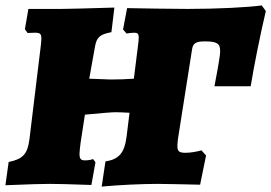

<svg xmlns="http://www.w3.org/2000/svg" viewBox="-37 -680 1003 710"><path d="M931 -660C882 -653 768 -647 657 -647C593 -647 492 -649 433 -650L418 -571L431 -556C436 -557 449 -559 459 -559C471 -559 476 -556 476 -541C476 -533 475 -523 473 -509L458 -389C427 -387 404 -386 372 -386L293 -389L314 -506C320 -542 332 -553 375 -561L386 -652C277 -649 219 -647 190 -647H68L55 -572L65 -558C70 -558 81 -559 92 -559C110 -559 116 -556 116 -537C116 -531 115 -523 114 -512L72 -166C65 -110 48 -92 -5 -81L-17 5C79 1 120 0 148 0C166 0 223 1 301 4L316 -80L307 -92C303 -90 293 -87 278 -87C263 -87 257 -91 257 -111C257 -121 259 -134 261 -152L277 -256C340 -262 376 -265 391 -265C405 -265 423 -264 442 -263L431 -174C423 -114 403 -91 353 -83L339 10C402 4 487 0 546 0C579 0 655 2 703 3L725 -105L708 -124C690 -119 668 -115 649 -115C626 -115 619 -120 619 -140C619 -147 620 -156 621 -166L673 -496C676 -519 686 -527 720 -527C763 -527 777 -520 777 -493C777 -488 777 -482 776 -476C773 -452 763 -396 756 -361H890C903 -441 927 -559 946 -639Z"/></svg>

Font: Alegreya SC Black
Style: Italic
Weight: 900
Italic angle: -7°
Designer: Juan Pablo del Peral
Foundry: Huerta Tipografica
Version: Version 2.007;PS 002.007;hotconv 1.0.88;makeotf.lib2.5.64775